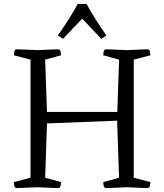

<svg xmlns="http://www.w3.org/2000/svg" viewBox="-20 -949 829 969"><path d="M65 0Q54 0 52 -12.5Q50 -25 50 -30L134 -52V-648L50 -670Q50 -675 52 -687.5Q54 -700 65 -700Q65 -700 71 -700Q77 -700 99 -699Q121 -698 168 -696Q215 -698 237 -699Q259 -700 266 -700Q273 -700 273 -700Q284 -700 286 -687.5Q288 -675 288 -670L208 -648L217 -384H572L581 -648L501 -670Q501 -675 503 -687.5Q505 -700 516 -700Q516 -700 523 -700Q530 -700 552.5 -699Q575 -698 621 -696Q668 -698 690 -699Q712 -700 718 -700Q724 -700 724 -700Q735 -700 737 -687.5Q739 -675 739 -670L655 -648V-52L739 -30Q739 -25 737 -12.5Q735 0 724 0Q724 0 718 0Q712 0 690 -1Q668 -2 621 -4Q575 -2 552.5 -1Q530 0 523 0Q516 0 516 0Q505 0 503 -12.5Q501 -25 501 -30L581 -52L571 -340L217 -326L208 -52L288 -30Q288 -25 286 -12.5Q284 0 273 0Q273 0 266 0Q259 0 237 -1Q215 -2 168 -4Q121 -2 99 -1Q77 0 71 0Q65 0 65 0ZM298 -753 272 -770Q305 -817 330 -857Q355 -897 372 -929H417Q434 -897 459 -857Q484 -817 517 -770L491 -753L395 -855Z"/></svg>

Font: Mate
Style: Regular
Weight: 400
Designer: Eduardo Rodriguez Tunni
Foundry: Eduardo Rodriguez Tunni
Version: Version 1.003; ttfautohint (v1.8.4.7-5d5b);gftools[0.9.24]